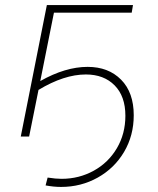

<svg xmlns="http://www.w3.org/2000/svg" viewBox="-20 -539 622 758"><path d="M326 -275Q408 -275 458 -224.5Q508 -174 508 -84Q508 -4 470 60.5Q432 125 366 162Q300 199 221 199Q192 199 160 193L168 162Q200 167 223 167Q292 167 350 135Q408 103 441.5 46Q475 -11 475 -82Q475 -159 432.5 -202Q390 -245 319 -245Q233 -245 132 -184L95 0H62L165 -519H505L500 -489H193L139 -219Q238 -275 326 -275Z"/></svg>

Font: Montserrat Alternates ExLight
Style: Italic
Weight: 275
Italic angle: -11.3°
Designer: Julieta Ulanovsky
Foundry: Julieta Ulanovsky
Version: Version 7.200